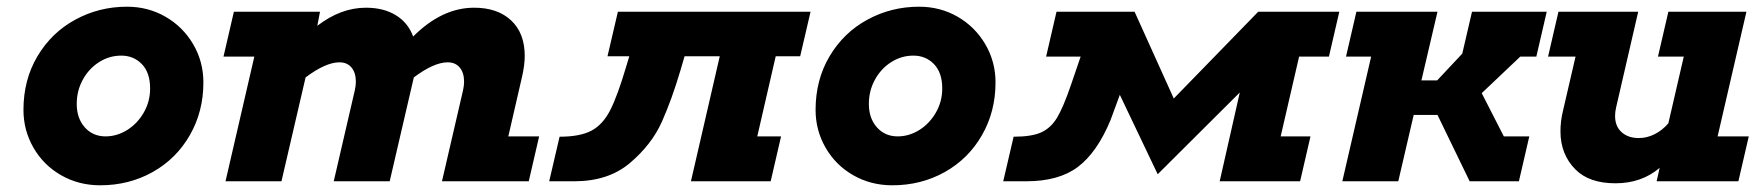

<svg xmlns="http://www.w3.org/2000/svg" viewBox="-20 -541 5248 573"><path d="M359 -521Q422 -521 474 -491Q526 -461 556.5 -409Q587 -357 587 -295Q587 -208 546.5 -137.5Q506 -67 435.5 -27.5Q365 12 279 12Q215 12 162.5 -18Q110 -48 80 -100Q50 -152 50 -213Q50 -303 92 -373.5Q134 -444 205 -482.5Q276 -521 359 -521ZM295 -134Q329 -134 359.5 -153Q390 -172 409 -205Q428 -238 428 -277Q428 -324 403.5 -349.5Q379 -375 342 -375Q306 -375 275.5 -355.5Q245 -336 227 -303Q209 -270 209 -231Q209 -188 233 -161Q257 -134 295 -134Z M935 -506 927 -464Q997 -518 1072 -518Q1125 -518 1161.5 -495.5Q1198 -473 1213 -432Q1299 -518 1395 -518Q1465 -518 1505.5 -480Q1546 -442 1546 -374Q1546 -347 1538 -312L1497 -134H1589L1558 0H1299L1362 -272Q1365 -286 1365 -297Q1365 -324 1352 -339.5Q1339 -355 1316 -355Q1275 -355 1215 -310L1143 0H976L1039 -272Q1042 -286 1042 -297Q1042 -324 1029 -339.5Q1016 -355 993 -355Q952 -355 892 -310L820 0H653L739 -372H647L678 -506Z M2023 -373 2011 -332Q1985 -244 1955 -177Q1925 -110 1860.5 -55Q1796 0 1694 0H1619L1650 -133Q1711 -133 1745 -151Q1779 -169 1801 -212Q1823 -255 1849 -343L1858 -373H1793L1824 -506H2399L2368 -373H2295L2240 -134H2311L2280 0H2042L2128 -373Z M2723 -521Q2786 -521 2838 -491Q2890 -461 2920.5 -409Q2951 -357 2951 -295Q2951 -208 2910.5 -137.5Q2870 -67 2799.5 -27.5Q2729 12 2643 12Q2579 12 2526.5 -18Q2474 -48 2444 -100Q2414 -152 2414 -213Q2414 -303 2456 -373.5Q2498 -444 2569 -482.5Q2640 -521 2723 -521ZM2659 -134Q2693 -134 2723.5 -153Q2754 -172 2773 -205Q2792 -238 2792 -277Q2792 -324 2767.5 -349.5Q2743 -375 2706 -375Q2670 -375 2639.5 -355.5Q2609 -336 2591 -303Q2573 -270 2573 -231Q2573 -188 2597 -161Q2621 -134 2659 -134Z M3322 -258 3294 -182Q3254 -86 3197 -43Q3140 0 3043 0H2974L3005 -133Q3059 -133 3087.5 -146Q3116 -159 3134.5 -189.5Q3153 -220 3176 -287L3205 -372H3102L3133 -506H3366L3483 -247L3735 -506H3977L3946 -372H3857L3802 -134H3891L3860 0H3620L3680 -265L3435 -21Z M4028 -506H4270L4222 -301H4269L4344 -381L4373 -506H4596L4565 -372H4517L4402 -263L4468 -134H4544L4513 0H4366L4270 -198H4199L4153 0H3986L4072 -372H3997Z M5192 -506 5106 -134H5199L5168 0H4924L4933 -40Q4879 6 4801 6Q4723 6 4682 -35Q4637 -80 4637 -149Q4637 -179 4644 -208L4682 -372H4600L4631 -506H4869L4803 -220Q4800 -207 4800 -195Q4800 -164 4819.5 -146.5Q4839 -129 4871 -129Q4895 -129 4918 -140.5Q4941 -152 4959 -173L5005 -372H4928L4959 -506Z"/></svg>

Font: Arvo
Style: Bold Italic
Weight: 700
Italic angle: -13°
Designer: Anton Koovit (Cyrillic Expansion: Cyreal)
Foundry: Anton Koovit, Yassin Baggar
Version: Version 3.000